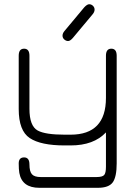

<svg xmlns="http://www.w3.org/2000/svg" viewBox="-20 -687 644 907"><path d="M418 -620.1 324.2 -507.8Q311.5 -493.2 301.8 -493.2Q292 -493.2 283.7 -500.5Q275.4 -507.8 275.4 -518.6Q275.4 -529.3 284.2 -540L377.9 -652.3Q391.6 -667 401.4 -667Q411.1 -667 418.9 -659.7Q426.8 -652.3 426.8 -641.6Q426.8 -630.9 418 -620.1ZM313.5 -50.8Q480.5 -50.8 480.5 -224.6V-423.8Q480.5 -457 505.9 -457Q531.2 -457 531.2 -423.8V85Q531.2 148.4 512.7 174.3Q494.1 200.2 442.4 200.2H166Q84 200.2 71.3 129.9Q68.4 113.3 68.4 85Q68.4 56.6 93.8 56.6Q119.1 56.6 119.1 89.8Q119.1 123 130.9 136.2Q142.6 149.4 172.9 149.4H435.5Q463.9 149.4 472.2 139.6Q480.5 129.9 480.5 100.6V-61.5Q422.9 0 313.5 0H285.2Q172.9 0 120.6 -34.7Q68.4 -69.3 68.4 -171.9V-423.8Q68.4 -457 93.8 -457Q119.1 -457 119.1 -423.8V-172.9Q119.1 -91.8 158.2 -70.3Q194.3 -50.8 285.2 -50.8Z"/></svg>

Font: Jura
Style: Book
Weight: 400
Version: Version 2.5